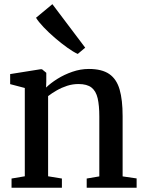

<svg xmlns="http://www.w3.org/2000/svg" viewBox="-20 -878 678 898"><path d="M96 -53.5V-466.5L27.5 -484.5V-531.5L168.5 -554H176.5L196.5 -537.5V-496.5L195.5 -468.5Q216.5 -489 248.2 -509Q280 -529 318.2 -542.2Q356.5 -555.5 395.5 -555.5Q456.5 -555.5 491 -531.8Q525.5 -508 539.5 -459.2Q553.5 -410.5 553.5 -335V-53L619 -43.5V0H385.5V-43L444.5 -53V-333.5Q444.5 -384.5 436.8 -418.2Q429 -452 408 -468.5Q387 -485 347 -485Q320 -485 294.2 -476.8Q268.5 -468.5 245.8 -455.5Q223 -442.5 205 -428.5V-53.5L269.5 -43V0H34V-43ZM343 -626Q323 -635 295 -655Q267 -675 237.5 -700.2Q208 -725.5 184 -750.8Q160 -776 148.5 -795L225 -858.5L378.5 -655L344 -626Z"/></svg>

Font: Merriweather 48pt Medium
Style: Regular
Weight: 500
Version: Version 2.100